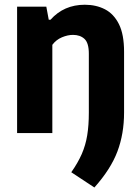

<svg xmlns="http://www.w3.org/2000/svg" viewBox="-20 -576 608 831"><path d="M388.5 235.5 288.5 169.5Q317 129 333.8 90.8Q350.5 52.5 357.5 9.5Q364.5 -33.5 364.5 -88V-343.5Q364.5 -390 345.8 -407.5Q327 -425 296 -425Q273 -425 248 -414.5Q223 -404 206.5 -382V0H54V-547H180.5L191 -490.5H198.5Q256.5 -555.5 347 -555.5Q396 -555.5 434.2 -535.8Q472.5 -516 494.8 -471.5Q517 -427 517 -352V-89Q517 3 488.2 79.5Q459.5 156 388.5 235.5Z"/></svg>

Font: Encode Sans SmCnd
Style: Bold
Weight: 700
Width: 4
Designer: Multiple Designers
Foundry: Impallari Type
Version: Version 3.002; ttfautohint (v1.8.3) -l 8 -r 50 -G 200 -x 14 